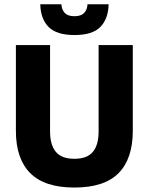

<svg xmlns="http://www.w3.org/2000/svg" viewBox="-20 -846 683 882"><path d="M321.5 15.5Q184.5 15.5 118.8 -50.8Q53 -117 53 -245V-639H210V-242Q210 -180 236.8 -148.2Q263.5 -116.5 321.5 -116.5Q380 -116.5 406.5 -148.2Q433 -180 433 -242V-639H590V-245Q590 -117 524.8 -50.8Q459.5 15.5 321.5 15.5ZM322 -685Q240 -685 203.2 -722.2Q166.5 -759.5 165 -826.5H262Q263.5 -801 277.8 -786.2Q292 -771.5 322 -771.5Q351.5 -771.5 366 -786Q380.5 -800.5 382 -826.5H479Q477.5 -759.5 441 -722.2Q404.5 -685 322 -685Z"/></svg>

Font: Anek Latin
Style: Bold
Weight: 700
Designer: Yesha Goshar
Foundry: Ek Type
Version: Version 1.003